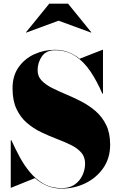

<svg xmlns="http://www.w3.org/2000/svg" viewBox="-20 -1038 674 1072"><path d="M307 -922.5 126.5 -856 125 -857.5 255 -1017.5H360L490 -857.5L488.5 -856ZM42.5 10H40V-255H43.5Q64 -210 89 -163.2Q114 -116.5 147.2 -76.5Q180.5 -36.5 224 -12Q267.5 12.5 325 12.5Q368 12.5 396.8 -7.5Q425.5 -27.5 440.2 -59Q455 -90.5 455 -125Q455 -162.5 433 -187Q411 -211.5 375 -229Q339 -246.5 295.8 -263Q252.5 -279.5 209.2 -300.2Q166 -321 130 -352Q94 -383 72 -429.8Q50 -476.5 50 -545Q50 -615 84 -663Q118 -711 172.2 -735.5Q226.5 -760 287 -760Q327 -760 361.2 -747Q395.5 -734 424.5 -710L552.5 -760H555V-515H551.5Q521.5 -585 484.5 -639.8Q447.5 -694.5 399.2 -726Q351 -757.5 287 -757.5Q238 -757.5 214 -723.2Q190 -689 190 -645Q190 -612 212 -588.8Q234 -565.5 270 -547.2Q306 -529 349.2 -511Q392.5 -493 435.8 -470.5Q479 -448 515 -416.5Q551 -385 573 -339.8Q595 -294.5 595 -230Q595 -155 556.8 -100Q518.5 -45 457 -15Q395.5 15 325 15Q279 15 242 -1Q205 -17 175 -43.5Z"/></svg>

Font: Bodoni* 72pt Fatface
Style: Regular
Weight: 900
Version: Version 2.3